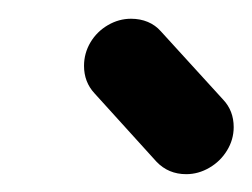

<svg xmlns="http://www.w3.org/2000/svg" viewBox="-20 -539 276 210"><path d="M71.9 -467Q71.9 -480.7 78.9 -492.6Q85.9 -504.4 98 -511.5Q110 -518.5 123.3 -518.5Q133.3 -518.5 141.7 -515Q150 -511.5 155.9 -504.8L224.1 -430Q235.6 -417.8 235.6 -400Q235.6 -386.3 228.3 -374.4Q221.1 -362.6 209.1 -355.6Q197 -348.5 183.7 -348.5Q164.1 -348.5 151.1 -362.2L83.3 -437Q71.9 -449.3 71.9 -467Z"/></svg>

Font: 26F Galaxy Sans Extra Bold
Style: Italic
Weight: 800
Italic angle: -5°
Designer: C₂₉H₂₅N₃O₅
Version: Version 1.200